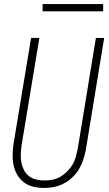

<svg xmlns="http://www.w3.org/2000/svg" viewBox="-20 -923 540 951"><path d="M199 8Q172 8 146 2Q120 -4 99.5 -19Q79 -34 66 -56Q53 -78 47.5 -103.5Q42 -129 42.5 -156Q43 -183 47 -210L134 -735H175L87 -204Q84 -183 83 -161.5Q82 -140 85.5 -120Q89 -100 98 -82Q107 -64 122.5 -51.5Q138 -39 158.5 -34Q179 -29 200 -29Q220 -29 240.5 -33Q261 -37 279 -47.5Q297 -58 313 -74Q329 -90 339.5 -108Q350 -126 355.5 -146Q361 -166 365 -186L455 -735H496L405 -180Q400 -155 392 -131Q384 -107 371 -85Q358 -63 338.5 -44.5Q319 -26 296 -14Q273 -2 248 3Q223 8 199 8ZM491 -867H191V-903H491Z"/></svg>

Font: Iosevka SS18 Extralight
Style: Italic
Weight: 200
Italic angle: -9°
Monospace: yes
Designer: Belleve Invis
Foundry: Belleve Invis
Version: Version 25.1.1; ttfautohint (v1.8.4)